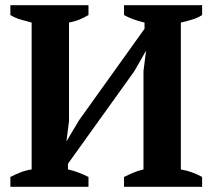

<svg xmlns="http://www.w3.org/2000/svg" viewBox="-20 -720 819 740"><path d="M321 0H20V-38Q39 -48 60 -56Q81 -64 102 -67V-633Q82 -638 60 -644.5Q38 -651 20 -662V-700H321V-662Q306 -653 287 -645Q268 -637 246 -633V-253L236 -175L285 -257L537 -609V-633Q490 -644 458 -662V-700H759V-662Q742 -651 720.5 -644.5Q699 -638 677 -633V-67Q700 -63 720.5 -55.5Q741 -48 759 -38V0H458V-38Q472 -45 491.5 -53.5Q511 -62 533 -67V-446L543 -525L498 -446L242 -89V-67Q265 -62 285 -54Q305 -46 321 -38Z"/></svg>

Font: PT Serif
Style: Bold
Weight: 700
Designer: A.Korolkova, O.Umpeleva, V.Yefimov
Foundry: ParaType Ltd
Version: Version 1.000W OFL; ttfautohint (v1.6)